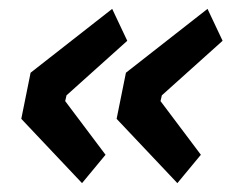

<svg xmlns="http://www.w3.org/2000/svg" viewBox="-20 -495 537 433"><path d="M165 -82 28 -227 49 -331 233 -475 267 -403 130 -280 127 -267 218 -146ZM380 -82 243 -227 264 -331 448 -475 482 -403 345 -280 342 -267 433 -146Z"/></svg>

Font: IBM Plex Sans Cond SmBld
Style: Italic
Weight: 600
Width: 3
Italic angle: -11°
Designer: Mike Abbink, Paul van der Laan, Pieter van Rosmalen
Foundry: Bold Monday
Version: Version 1.3